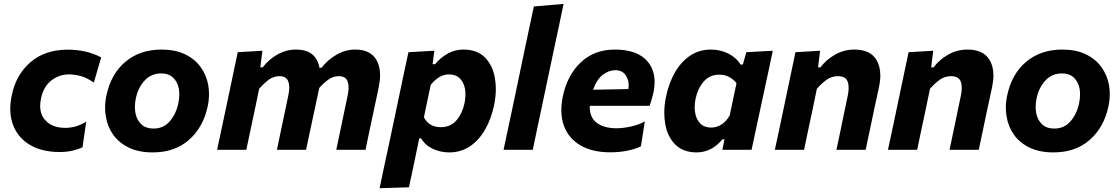

<svg xmlns="http://www.w3.org/2000/svg" viewBox="-20 -766 5729 982"><path d="M285 11.5Q194.5 11.5 133.2 -24.8Q72 -61 47 -126.5Q32.5 -164 32.5 -209Q32.5 -242.5 40.5 -280Q62 -384 136 -448Q210 -512 327 -512Q422.5 -512 497.5 -472.5L460 -343.5Q424 -369 392.2 -377.2Q360.5 -385.5 333 -385.5Q282.5 -385.5 243 -354.8Q203.5 -324 190.5 -266Q185.5 -243.5 185.5 -224Q185.5 -180.5 210.5 -152.5Q246 -112 313.5 -112Q370.5 -112 421 -144L402 -13Q381.5 -2.5 351.2 4.5Q321 11.5 285 11.5Z M761 13.5Q689.5 13.5 639.2 -10.8Q589 -35 559.5 -76.2Q530 -117.5 521.5 -169.5Q517.5 -192 517.5 -215.5Q517.5 -245.5 524 -276.5Q547.5 -388.5 622 -450.5Q696.5 -512.5 806 -512.5Q875.5 -512.5 925.5 -488.8Q975.5 -465 1005.5 -424Q1035.5 -383 1045 -331.5Q1049 -308.5 1049 -284.5Q1049 -254.5 1042.5 -223Q1019.5 -114.5 946.5 -50.5Q873.5 13.5 761 13.5ZM765.5 -108.5Q816.5 -108.5 848.8 -146.2Q881 -184 892 -237.5Q897 -261 897 -282.5Q897 -298.5 894.5 -313Q887.5 -348 865 -369.2Q842.5 -390.5 804.5 -390.5Q753.5 -390.5 719.8 -354.2Q686 -318 674.5 -262Q670 -240 670 -219Q670 -202.5 673 -186.5Q680 -151.5 703 -130Q726 -108.5 765.5 -108.5Z M1090.5 0Q1102 -54 1112.5 -104Q1123 -154 1136.5 -216L1147 -266Q1158 -319.5 1170.5 -378Q1183 -436.5 1196 -499L1322 -506.5L1311.5 -421.5H1324Q1352 -460 1397.2 -486.2Q1442.5 -512.5 1494 -512.5Q1596.5 -512.5 1614 -419.5H1625Q1654.5 -459 1700.2 -485.8Q1746 -512.5 1797.5 -512.5Q1874 -512.5 1905 -460Q1924 -427.5 1924 -381.5Q1924 -353.5 1917 -320Q1912.5 -298.5 1907 -272Q1901 -245 1895 -216Q1881.5 -153.5 1871 -103.5Q1860.5 -53.5 1849.5 0H1700Q1711.5 -53.5 1721.5 -102.5Q1731.5 -151.5 1743.5 -208L1758 -277Q1763 -299.5 1763 -317.5Q1763 -336 1758 -349.5Q1748 -376.5 1713 -376.5Q1684 -376.5 1660 -359.2Q1636 -342 1613 -316.5Q1608.5 -295.5 1603 -270Q1597.5 -244 1591.5 -216Q1578 -154 1567.5 -104Q1557 -53.5 1545.5 0H1396.5Q1407.5 -53.5 1417.8 -102.8Q1428 -152 1440 -208L1454.5 -277Q1459.5 -299.5 1459.5 -317.5Q1459.5 -336 1454.5 -349.5Q1444.5 -376.5 1409.5 -376.5Q1379 -376.5 1354.2 -358Q1329.5 -339.5 1305.5 -312L1284 -208.5Q1272 -152 1261.5 -102.8Q1251 -53.5 1240 0Z M1921.5 196.5Q1932.5 143 1943.8 90.5Q1955 38 1968.5 -24L2019.5 -266Q2030.5 -319.5 2043 -378Q2055.5 -436.5 2069 -499L2201.5 -506.5L2192.5 -437.5H2205Q2233.5 -472 2270.5 -492.2Q2307.5 -512.5 2350 -512.5Q2419.5 -512.5 2459.5 -472.8Q2499.5 -433 2511 -368Q2516 -340.5 2516 -310.5Q2516 -271 2507 -227.5Q2492 -156.5 2460.5 -102.2Q2429 -48 2382.8 -17.2Q2336.5 13.5 2277.5 13.5Q2232.5 13.5 2193.2 -5Q2154 -23.5 2133.5 -58.5H2124.5L2115.5 -16Q2103.5 40 2093.5 89.5Q2083 138.5 2071.5 192ZM2234.5 -115.5Q2284.5 -115.5 2314.8 -150.8Q2345 -186 2356 -239Q2360.5 -261.5 2360.5 -282.5Q2360.5 -297 2358.5 -310.5Q2352.5 -344 2332 -364.8Q2311.5 -385.5 2276 -385.5Q2249.5 -385.5 2226.2 -371.2Q2203 -357 2183 -332L2148 -166Q2175 -115.5 2234.5 -115.5Z M2555.5 0Q2567 -53 2577.5 -103.5Q2588 -154 2601.5 -216L2659.5 -493Q2672.5 -554 2685 -613.5Q2697.5 -672.5 2710.5 -733L2862.5 -746Q2850 -687 2837 -624.5Q2823.5 -562 2809 -493.5L2750.5 -216.5Q2737 -153 2726.5 -103.2Q2716 -53.5 2705 0Z M3100.5 13Q3010.5 13 2950 -21.8Q2889.5 -56.5 2865 -120.5Q2851 -157.5 2851 -202.5Q2851 -235 2858.5 -272.5Q2881 -381 2950.2 -446.8Q3019.5 -512.5 3124.5 -512.5Q3242 -512.5 3293.5 -450Q3328 -407.5 3328 -347Q3328 -317.5 3320 -284Q3312 -251 3302.5 -225H2996.5Q2994 -167 3031.2 -138.5Q3068.5 -110 3133 -110Q3165 -110 3205.2 -118.5Q3245.5 -127 3278 -145L3258 -18Q3238 -6.5 3195.8 3.2Q3153.5 13 3100.5 13ZM3127.5 -407Q3093.5 -407 3062.5 -383Q3031.5 -359 3013.5 -307L3194 -310.5Q3195.5 -320 3195.5 -329Q3195.5 -357 3182 -378.5Q3164.5 -407 3127.5 -407Z M3674.5 0Q3676.5 -8 3678 -16L3685.5 -53.5H3675Q3646.5 -19 3613 -2.8Q3579.5 13.5 3543.5 13.5Q3474 13.5 3434 -26.5Q3394 -66.5 3382.5 -131.5Q3377.5 -159.5 3377.5 -189Q3377.5 -229 3386.5 -272Q3401.5 -343 3433 -397.2Q3464.5 -451.5 3510.8 -482Q3557 -512.5 3616.5 -512.5Q3664 -512.5 3705 -492Q3746 -471.5 3767.5 -436H3779.5L3797 -499L3932.5 -506.5Q3919.5 -444.5 3907 -386Q3894.5 -327.5 3881 -266L3829 -23.5Q3826.5 -11.5 3824 0ZM3617.5 -113.5Q3644.5 -113.5 3669.2 -128.8Q3694 -144 3712 -175.5L3747 -341Q3731.5 -360 3709.8 -372Q3688 -384 3659 -384Q3609 -384 3578.8 -348.5Q3548.5 -313 3537.5 -260.5Q3533 -239 3533 -218.5Q3533 -203.5 3535.5 -189Q3541 -155.5 3561.5 -134.5Q3582 -113.5 3617.5 -113.5Z M3943 0Q3954.5 -54.5 3965.5 -104Q3976 -154.5 3989 -216L3999.5 -266Q4010.5 -319.5 4023 -378Q4035.5 -436.5 4048.5 -499L4174.5 -506.5L4164 -421.5H4176.5Q4204.5 -460 4250.5 -486.2Q4296.5 -512.5 4350 -512.5Q4430.5 -512.5 4462.5 -460Q4482.5 -427 4482.5 -380Q4482.5 -352.5 4475.5 -320Q4471 -298.5 4465.2 -271.8Q4459.5 -245 4453 -216Q4440 -154 4429.5 -104Q4419 -53.5 4407.5 0H4258Q4269.5 -53.5 4279.8 -102.8Q4290 -152 4301.5 -208L4316 -277Q4320.5 -298.5 4320.5 -316Q4320.5 -335 4315 -349.5Q4304.5 -376.5 4265.5 -376.5Q4233.5 -376.5 4207.8 -358Q4182 -339.5 4158 -312L4136.5 -208.5Q4124.5 -152 4114 -103Q4103.5 -53.5 4092.5 0Z M4521.5 0Q4533 -54.5 4544 -104Q4554.5 -154.5 4567.5 -216L4578 -266Q4589 -319.5 4601.5 -378Q4614 -436.5 4627 -499L4753 -506.5L4742.5 -421.5H4755Q4783 -460 4829 -486.2Q4875 -512.5 4928.5 -512.5Q5009 -512.5 5041 -460Q5061 -427 5061 -380Q5061 -352.5 5054 -320Q5049.5 -298.5 5043.8 -271.8Q5038 -245 5031.5 -216Q5018.5 -154 5008 -104Q4997.5 -53.5 4986 0H4836.5Q4848 -53.5 4858.2 -102.8Q4868.5 -152 4880 -208L4894.5 -277Q4899 -298.5 4899 -316Q4899 -335 4893.5 -349.5Q4883 -376.5 4844 -376.5Q4812 -376.5 4786.2 -358Q4760.5 -339.5 4736.5 -312L4715 -208.5Q4703 -152 4692.5 -103Q4682 -53.5 4671 0Z M5368 13.5Q5296.5 13.5 5246.2 -10.8Q5196 -35 5166.5 -76.2Q5137 -117.5 5128.5 -169.5Q5124.5 -192 5124.5 -215.5Q5124.5 -245.5 5131 -276.5Q5154.5 -388.5 5229 -450.5Q5303.5 -512.5 5413 -512.5Q5482.5 -512.5 5532.5 -488.8Q5582.5 -465 5612.5 -424Q5642.5 -383 5652 -331.5Q5656 -308.5 5656 -284.5Q5656 -254.5 5649.5 -223Q5626.5 -114.5 5553.5 -50.5Q5480.5 13.5 5368 13.5ZM5372.5 -108.5Q5423.5 -108.5 5455.8 -146.2Q5488 -184 5499 -237.5Q5504 -261 5504 -282.5Q5504 -298.5 5501.5 -313Q5494.5 -348 5472 -369.2Q5449.5 -390.5 5411.5 -390.5Q5360.5 -390.5 5326.8 -354.2Q5293 -318 5281.5 -262Q5277 -240 5277 -219Q5277 -202.5 5280 -186.5Q5287 -151.5 5310 -130Q5333 -108.5 5372.5 -108.5Z"/></svg>

Font: Heraclito
Style: Bold Italic
Weight: 700
Italic angle: -12°
Designer: Kostas Bartsokas (font) & Cristiano Sobral (main changes)
Foundry: Kostas Bartsokas (font) & Cristiano Sobral (main changes)
Version: Version 1.00;July 8, 2020;FontCreator 13.0.0.2655 64-bit